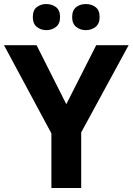

<svg xmlns="http://www.w3.org/2000/svg" viewBox="-20 -940 663 960"><path d="M311.5 -419.1 461.1 -714H623.1L386 -278V0H237V-273L0 -714H162.9ZM144 -854.1Q144 -889 163.9 -904.4Q183.8 -919.8 211.6 -919.8Q239.3 -919.8 259.8 -904.5Q280.3 -889.2 280.3 -854.5Q280.3 -821.2 259.8 -805.3Q239.3 -789.3 211.6 -789.3Q183.8 -789.3 163.9 -805.5Q144 -821.7 144 -854.1ZM340.8 -854.1Q340.8 -889 360.9 -904.4Q380.9 -919.8 409.1 -919.8Q437.3 -919.8 457.7 -904.5Q478.1 -889.2 478.1 -854.5Q478.1 -821.2 457.7 -805.3Q437.3 -789.3 409.1 -789.3Q380.9 -789.3 360.9 -805.5Q340.8 -821.7 340.8 -854.1Z"/></svg>

Font: Noto Sans Hebrew
Style: Regular
Weight: 400
Designer: Monotype Design Team
Foundry: Monotype Imaging Inc.
Version: Version 2.003;January 10, 2023;FontCreator 14.0.0.2877 64-bi